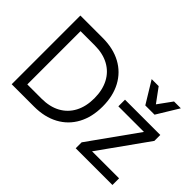

<svg xmlns="http://www.w3.org/2000/svg" viewBox="-131 -1160 1512 1512"><g transform="rotate(45 625.0 -404.0)"><path d="M90 -765H339Q456 -765 542 -718.5Q628 -672 674.5 -585.5Q721 -499 721 -382Q721 -265 674.5 -179Q628 -93 542 -46.5Q456 0 339 0H90ZM336 -86Q428 -86 493.5 -122Q559 -158 594 -224.5Q629 -291 629 -382Q629 -473 594 -540Q559 -607 493 -643Q427 -679 336 -679H178V-86ZM803 -66 1092 -471H807V-545H1200V-479L911 -74H1212V0H803ZM841 -808H919L1005 -691L1090 -808H1166L1055 -626H952Z"/></g></svg>

Font: Application
Style: Regular
Weight: 400
Designer: Wei Huang
Foundry: Wei Huang
Version: Version 0.012